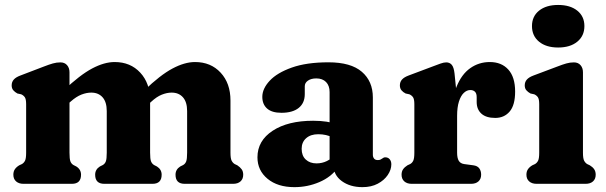

<svg xmlns="http://www.w3.org/2000/svg" viewBox="-20 -742 2448 775"><path d="M260.5 -450.2V-125.8Q260.5 -100.5 264.2 -90.6Q268 -80.7 276.7 -75.8L288.1 -70Q307.1 -58 307.1 -36.8Q307.1 0 270.1 0H74.9Q56.1 0 45 -9.8Q33.9 -19.6 33.9 -36.8Q33.9 -50 40.1 -59Q46.3 -68 57.7 -74.8L68.5 -79.8Q76.8 -84.7 81.2 -93.8Q85.5 -102.9 85.5 -125.8V-321.4Q85.5 -341.8 80.1 -349.6Q74.6 -357.4 65.3 -361.4L50.3 -364.6Q40 -370.2 33.6 -377.7Q27.1 -385.2 27.1 -397.4Q27.1 -411.2 35.6 -420.8Q44 -430.4 62.3 -437.2L156.5 -473.2Q178.4 -481.7 193.3 -485.9Q208.2 -490.2 223.9 -490.2Q240.9 -490.2 250.7 -479Q260.5 -467.8 260.5 -450.2ZM246.9 -315.8 213.1 -354.6 237.5 -377.6Q302.6 -439.4 351.7 -465.5Q400.9 -491.6 442.8 -491.6Q506.5 -491.6 546.2 -448.7Q585.9 -405.9 585.9 -336.4V-125.8Q585.9 -100.5 589.6 -90.8Q593.4 -81.1 602.1 -75.8L613.5 -70Q632.5 -58 632.5 -36.8Q632.5 0 595.5 0H401.1Q364.1 0 364.1 -36.8Q364.1 -58 383.1 -70L394.7 -75.8Q403.4 -80.7 407.2 -90.6Q410.9 -100.5 410.9 -125.8V-293.6Q410.9 -330.2 394.1 -349.2Q377.3 -368.2 348.4 -368.2Q329.4 -368.2 308.7 -360.2Q288.1 -352.2 265.9 -332.6ZM573.9 -316.4 540.1 -355.6 561.9 -376.6Q626.8 -439.1 676 -465.3Q725.3 -491.6 767.2 -491.6Q830.9 -491.6 870.6 -448.7Q910.3 -405.9 910.3 -336.4V-125.8Q910.3 -102.9 914.8 -93.8Q919.4 -84.7 927.3 -79.8L937.9 -74.8Q949.3 -67.2 955.5 -58.6Q961.7 -50 961.7 -36.8Q961.7 -19.6 950.8 -9.8Q940 0 920.7 0H725.5Q688.5 0 688.5 -36.8Q688.5 -58 707.5 -70L719.1 -75.8Q727.8 -80.7 731.6 -90.6Q735.3 -100.5 735.3 -125.8V-293.6Q735.3 -330.2 718.5 -349.2Q701.7 -368.2 672.8 -368.2Q653.8 -368.2 633 -359.9Q612.3 -351.6 590.3 -331.2Z M1326.4 -74.6V-89.4L1310.4 -95.6V-370.5Q1310.4 -396.2 1296.1 -410.9Q1281.7 -425.5 1256.7 -425.5Q1236 -425.5 1223.1 -416.6Q1210.2 -407.7 1210.2 -393.9V-362.1Q1210.2 -326.1 1185.7 -306.4Q1161.2 -286.7 1116 -286.7Q1077.4 -286.7 1058.1 -303.9Q1038.8 -321 1038.8 -351.1Q1038.8 -384 1068.6 -416.1Q1098.4 -448.2 1157.9 -469.3Q1217.4 -490.5 1305.7 -490.5Q1396.2 -490.5 1440.6 -452.2Q1485 -414 1485 -348.7V-117.2Q1485 -108.6 1489.7 -102.2Q1494.5 -95.9 1504.9 -95.9Q1511.4 -95.9 1515.2 -97.6Q1519.1 -99.4 1522.2 -101.7Q1525 -103.7 1527.9 -105.3Q1530.8 -107 1534.9 -107Q1546.6 -107 1553.1 -99Q1559.6 -91 1559.6 -78.8Q1559.6 -57 1545.2 -35.7Q1530.9 -14.4 1504.8 -0.5Q1478.7 13.4 1443 13.4Q1393.2 13.4 1359.8 -10.9Q1326.4 -35.3 1326.4 -74.6ZM1019.2 -107.1Q1019.2 -174 1080.7 -214.3Q1142.1 -254.6 1244.1 -254.6Q1273.7 -254.6 1298.5 -250.8Q1323.4 -247 1339.8 -240L1322.6 -187.6Q1309.2 -193.7 1295.1 -197Q1281 -200.2 1264.5 -200.2Q1234 -200.2 1215.8 -184.2Q1197.6 -168.2 1197.6 -141.3Q1197.6 -113.3 1214.3 -97.9Q1231 -82.5 1257.6 -82.5Q1280.3 -82.5 1299.5 -92Q1318.7 -101.6 1330.6 -116.3L1343.4 -64.9Q1316.7 -27.4 1269.1 -7Q1221.5 13.4 1168.2 13.4Q1100.8 13.4 1060 -20.3Q1019.2 -54 1019.2 -107.1Z M1802.4 -264Q1802.4 -341.1 1822.7 -391.6Q1843 -442.1 1878 -466.8Q1913.1 -491.6 1957.1 -491.6Q2004.3 -491.6 2031.8 -461.2Q2059.3 -430.8 2059.3 -372.4Q2059.3 -317.6 2037.2 -291.8Q2015.2 -266 1979.1 -266Q1942.1 -266 1923.1 -283.3Q1904.1 -300.5 1904.1 -330.2V-350Q1904.1 -365.1 1897 -371.9Q1890 -378.6 1878.4 -378.6Q1864.3 -378.6 1852.1 -367Q1839.9 -355.4 1832.5 -332.2Q1825.1 -308.9 1825.1 -274.4ZM1814.7 -445.4 1825.1 -342.8V-125.8Q1825.1 -104.5 1831.6 -93.3Q1838.2 -82.1 1853.3 -79.8L1890.3 -74.8Q1907.3 -72.6 1914.7 -62.3Q1922.1 -52 1922.1 -36.8Q1922.1 -19.6 1911.2 -9.8Q1900.4 0 1881.1 0H1641.9Q1623.1 0 1612 -9.8Q1600.9 -19.6 1600.9 -36.8Q1600.9 -50 1607.1 -58.8Q1613.3 -67.6 1624.7 -74.8L1635.5 -79.8Q1643.8 -84.3 1648.2 -93.6Q1652.5 -102.9 1652.5 -125.8V-321.4Q1652.5 -341.8 1647.1 -349.6Q1641.6 -357.4 1632.3 -361.4L1617.3 -364.6Q1607 -369.8 1600.6 -377.5Q1594.1 -385.2 1594.1 -397.4Q1594.1 -411.2 1602.6 -420.8Q1611 -430.4 1629.3 -437.2L1725.1 -473.2Q1744.2 -480.5 1757.7 -485.3Q1771.2 -490.2 1781.3 -490.2Q1795.1 -490.2 1803.5 -480.4Q1811.9 -470.6 1814.7 -445.4Z M2333.1 -450.2V-125.8Q2333.1 -102.9 2337.6 -93.8Q2342.2 -84.7 2350.1 -79.8L2360.7 -74.8Q2372.1 -68 2378.3 -59Q2384.5 -50 2384.5 -36.8Q2384.5 -19.6 2373.6 -9.8Q2362.8 0 2343.5 0H2145.9Q2127.1 0 2116 -9.8Q2104.9 -19.6 2104.9 -36.8Q2104.9 -50 2111.1 -59Q2117.3 -68 2128.7 -74.8L2139.5 -79.8Q2147.8 -84.7 2152.2 -93.8Q2156.5 -102.9 2156.5 -125.8V-321.4Q2156.5 -341.8 2151.1 -349.6Q2145.6 -357.4 2136.3 -361.4L2121.3 -364.6Q2111 -370.2 2104.6 -377.7Q2098.1 -385.2 2098.1 -397.4Q2098.1 -411.2 2106.6 -420.8Q2115 -430.4 2133.3 -437.2L2229.1 -473.2Q2251 -481.7 2265.9 -485.9Q2280.8 -490.2 2296.5 -490.2Q2313.5 -490.2 2323.3 -479Q2333.1 -467.8 2333.1 -450.2ZM2232.9 -550.2Q2184.5 -550.2 2155.9 -573.7Q2127.3 -597.1 2127.3 -636.8Q2127.3 -676 2155.9 -699Q2184.5 -722 2232.9 -722Q2281.6 -722 2310.2 -699Q2338.9 -676 2338.9 -636.8Q2338.9 -597.1 2310.2 -573.7Q2281.6 -550.2 2232.9 -550.2Z"/></svg>

Font: Fraunces SuperSoft Wonky
Style: Regular
Weight: 900
Version: Version 1.000;[b76b70a41]